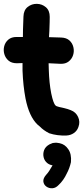

<svg xmlns="http://www.w3.org/2000/svg" viewBox="-46 -707 443 1023"><path d="M308 15Q330 14 347.5 2Q365 -10 372 -31Q382 -58 370 -84Q358 -110 331 -120Q317 -126 296 -131Q294 -132 283 -134Q272 -136 269 -137Q253 -141 250 -145Q238 -156 227 -209Q216 -265 214 -335Q213 -352 213 -370L276 -367Q303 -366 320 -379.5Q337 -393 343.5 -413.5Q350 -434 345 -455.5Q340 -477 324 -491.5Q308 -506 280 -507L215 -509Q216 -519 217 -542Q218 -565 218.5 -587Q219 -609 219 -617Q219 -651 198.5 -668.5Q178 -686 150.5 -686.5Q123 -687 101.5 -670Q80 -653 79 -619Q79 -611 78 -591Q77 -571 76.5 -548.5Q76 -526 76 -510H42Q15 -510 -1.5 -496Q-18 -482 -23.5 -461Q-29 -440 -23 -419Q-17 -398 -0.5 -384Q16 -370 44 -370Q59 -370 74 -371V-331Q77 -250 90 -182Q109 -86 154 -43L166 -33Q185 -13 216 3Q259 17 308 15ZM266 279Q293 254 310 217Q325 189 332 157Q336 113 317 87Q300 62 272 56Q262 54 256 53.5Q250 53 235 55L218 62Q196 74 189 93Q182 112 186.5 131Q191 150 206 162Q217 171 234 174Q214 210 201 223Q183 243 185 260Q187 277 201 287Q215 297 233 296Q251 295 266 279Z"/></svg>

Font: Balsamiq Sans
Style: Bold
Weight: 700
Designer: Michael Angeles
Foundry: Balsamiq SRL
Version: Version 1.020; ttfautohint (v1.8.4.7-5d5b);gftools[0.9.26]